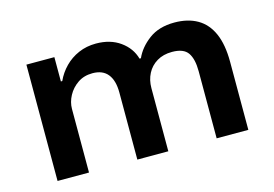

<svg xmlns="http://www.w3.org/2000/svg" viewBox="-74 -658 1144 802"><g transform="rotate(-15 498.0 -256.5)"><path d="M86 0V-503H207V-398H213Q228 -431 253.5 -457Q279 -483 313.5 -498Q348 -513 389 -513Q451 -513 493.5 -482.5Q536 -452 549 -405H555Q574 -448 617.5 -480.5Q661 -513 728 -513Q786 -513 827 -489.5Q868 -466 889.5 -417.5Q911 -369 911 -294V0H774V-290Q774 -343 755.5 -370Q737 -397 687 -397Q649 -397 621.5 -380.5Q594 -364 579.5 -336Q565 -308 565 -273V0H431V-290Q431 -342 409 -369.5Q387 -397 343 -397Q306 -397 279 -378.5Q252 -360 237 -332Q222 -304 222 -275V0Z"/></g></svg>

Font: Nunito Sans 6pt
Style: Bold
Weight: 700
Version: Version 3.101;gftools[0.9.27]